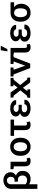

<svg xmlns="http://www.w3.org/2000/svg" viewBox="2049 -2881 1024 5162"><g transform="rotate(-90 2561.0 -300.0)"><path d="M64.9 192.4V-517.1Q64.9 -575.2 95.5 -621.3Q126 -667.5 177.7 -694.3Q229.5 -721.2 293.9 -721.2Q358.4 -721.2 407.5 -697Q456.5 -672.9 484.1 -629.6Q511.7 -586.4 511.7 -529.3Q511.7 -482.4 488 -444.1Q464.4 -405.8 422.4 -382.3Q482.4 -360.8 514.9 -315.4Q547.4 -270 547.4 -203.1Q547.4 -103 487.8 -46.4Q428.2 10.3 329.1 10.3Q290.5 10.3 253.9 0.5Q217.3 -9.3 188 -29.3V192.4ZM301.8 -84.5Q358.9 -84.5 391.6 -118.2Q424.3 -151.9 424.3 -208Q424.3 -258.3 395 -293.9Q365.7 -329.6 314 -329.6H257.3V-419.4H288.6Q340.3 -419.4 364.5 -446.3Q388.7 -473.1 388.7 -520.5Q388.7 -564.9 363 -595.5Q337.4 -626 291.5 -626Q246.6 -626 217.3 -595.2Q188 -564.5 188 -517.1V-124.5Q232.4 -84.5 301.8 -84.5Z M811.5 10.3Q742.7 10.3 706.3 -28.6Q669.9 -67.4 669.9 -149.4V-438L592.3 -452.6V-528.3H793.5V-146Q793.5 -112.3 804.9 -99.6Q816.4 -86.9 838.9 -86.9Q852.1 -86.9 861.8 -89.4Q871.6 -91.8 885.3 -97.2L902.8 -10.7Q879.9 1.5 859.1 5.9Q838.4 10.3 811.5 10.3Z M1196.3 10.3Q1120.1 10.3 1065.4 -24.2Q1010.7 -58.6 981.4 -119.1Q952.1 -179.7 952.1 -258.8V-269Q952.1 -347.7 981.4 -408.2Q1010.7 -468.8 1065.4 -503.4Q1120.1 -538.1 1195.3 -538.1Q1271.5 -538.1 1326.2 -503.7Q1380.9 -469.2 1410.2 -408.4Q1439.5 -347.7 1439.5 -269V-258.8Q1439.5 -179.2 1410.2 -118.7Q1380.9 -58.1 1326.4 -23.9Q1272 10.3 1196.3 10.3ZM1196.3 -84.5Q1257.3 -84.5 1287.1 -133.1Q1316.9 -181.6 1316.9 -258.8V-269Q1316.9 -344.7 1286.9 -393.8Q1256.8 -442.9 1195.3 -442.9Q1134.3 -442.9 1104.7 -393.8Q1075.2 -344.7 1075.2 -269V-258.8Q1075.2 -181.6 1104.7 -133.1Q1134.3 -84.5 1196.3 -84.5Z M1784.7 10.3Q1715.8 10.3 1679.4 -28.6Q1643.1 -67.4 1643.1 -149.4V-434.1H1489.7L1490.2 -528.3H1925.8V-434.1H1766.1V-146Q1766.1 -112.3 1778.1 -99.6Q1790 -86.9 1813 -86.9Q1824.2 -86.9 1835.9 -89.8Q1847.7 -92.8 1858.4 -97.2L1876 -10.7Q1854.5 1 1832.3 5.6Q1810.1 10.3 1784.7 10.3Z M2232.4 9.8Q2164.6 9.8 2112.3 -9.5Q2060.1 -28.8 2030.3 -64.5Q2000.5 -100.1 2000.5 -149.4Q2000.5 -239.3 2099.6 -272Q2057.1 -289.1 2033.4 -319.1Q2009.8 -349.1 2009.8 -385.7Q2009.8 -457.5 2070.6 -497.6Q2131.3 -537.6 2231.9 -537.6Q2295.4 -537.6 2345.5 -517.8Q2395.5 -498 2423.8 -462.9Q2452.1 -427.7 2450.7 -381.3L2449.7 -378.4H2332Q2332 -407.7 2302.7 -427Q2273.4 -446.3 2231.9 -446.3Q2182.6 -446.3 2157.7 -426Q2132.8 -405.8 2132.8 -378.4Q2132.8 -347.2 2156.7 -329.3Q2180.7 -311.5 2229 -311.5H2325.2V-227.5H2229Q2123.5 -227.5 2123.5 -154.8Q2123.5 -124 2152.3 -102.5Q2181.2 -81.1 2232.4 -81.1Q2279.8 -81.1 2310.1 -103Q2340.3 -125 2340.3 -156.2H2458.5L2459.5 -153.3Q2460.9 -100.6 2430.4 -64.2Q2399.9 -27.8 2347.7 -9Q2295.4 9.8 2232.4 9.8Z M2514.6 0V-75.2L2566.9 -84.5L2712.9 -264.2L2571.8 -442.9L2519.5 -452.6V-528.3L2654.8 -527.8L2788.6 -339.8L2871.1 -448.7L2822.8 -454.6V-528.3H3048.8V-452.6L2997.1 -442.9L2855.5 -268.6L3003.4 -84.5L3056.2 -75.2V0H2924.8L2782.2 -194.8L2693.8 -78.6L2738.3 -73.2V0Z M3313.5 0 3142.1 -444.3 3085.9 -452.6V-528.3H3327.6V-452.6L3266.6 -442.9L3361.8 -177.7L3374.5 -135.7H3377.4L3392.1 -177.7L3488.3 -442.9L3421.4 -452.6V-528.3H3662.6V-452.6L3605 -443.8L3433.1 0Z M3870.6 10.3Q3801.8 10.3 3765.4 -28.6Q3729 -67.4 3729 -149.4V-438L3651.4 -452.6V-528.3H3852.5V-146Q3852.5 -112.3 3864 -99.6Q3875.5 -86.9 3897.9 -86.9Q3911.1 -86.9 3920.9 -89.4Q3930.7 -91.8 3944.3 -97.2L3961.9 -10.7Q3939 1.5 3918.2 5.9Q3897.5 10.3 3870.6 10.3ZM3760.3 -613.3 3791.5 -791.5H3912.6L3821.3 -613.3Z M4254.4 9.8Q4186.5 9.8 4134.3 -9.5Q4082 -28.8 4052.2 -64.5Q4022.5 -100.1 4022.5 -149.4Q4022.5 -239.3 4121.6 -272Q4079.1 -289.1 4055.4 -319.1Q4031.7 -349.1 4031.7 -385.7Q4031.7 -457.5 4092.5 -497.6Q4153.3 -537.6 4253.9 -537.6Q4317.4 -537.6 4367.4 -517.8Q4417.5 -498 4445.8 -462.9Q4474.1 -427.7 4472.7 -381.3L4471.7 -378.4H4354Q4354 -407.7 4324.7 -427Q4295.4 -446.3 4253.9 -446.3Q4204.6 -446.3 4179.7 -426Q4154.8 -405.8 4154.8 -378.4Q4154.8 -347.2 4178.7 -329.3Q4202.6 -311.5 4251 -311.5H4347.2V-227.5H4251Q4145.5 -227.5 4145.5 -154.8Q4145.5 -124 4174.3 -102.5Q4203.1 -81.1 4254.4 -81.1Q4301.8 -81.1 4332 -103Q4362.3 -125 4362.3 -156.2H4480.5L4481.4 -153.3Q4482.9 -100.6 4452.4 -64.2Q4421.9 -27.8 4369.6 -9Q4317.4 9.8 4254.4 9.8Z M4801.8 10.3Q4726.1 10.3 4671.4 -23.9Q4616.7 -58.1 4587.4 -118.9Q4558.1 -179.7 4558.1 -258.8V-269Q4558.1 -344.7 4587.4 -403.3Q4616.7 -461.9 4671.4 -495.1Q4726.1 -528.3 4801.8 -528.3H5080.6V-432.6H4949.7Q4991.7 -402.8 5016.6 -356.2Q5041.5 -309.6 5041.5 -246.1V-235.8Q5041.5 -168 5012.2 -112.1Q4982.9 -56.2 4929 -22.9Q4875 10.3 4801.8 10.3ZM4800.8 -84.5Q4860.8 -84.5 4889.9 -133.1Q4918.9 -181.6 4918.9 -258.8V-269Q4918.9 -340.3 4889.6 -386.5Q4860.4 -432.6 4799.8 -432.6Q4740.2 -432.6 4710.7 -386.2Q4681.2 -339.8 4681.2 -269V-258.8Q4681.2 -181.2 4710.7 -132.8Q4740.2 -84.5 4800.8 -84.5Z"/></g></svg>

Font: Roboto Slab Medium
Style: Regular
Weight: 500
Designer: Google
Version: Version 2.001; ttfautohint (v1.8.3)